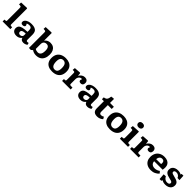

<svg xmlns="http://www.w3.org/2000/svg" viewBox="704 -3129 5496 5496"><g transform="rotate(45 3452.0 -380.5)"><path d="M52 0V-74.5L96.5 -77.5Q114.5 -79 120.7 -88Q127 -97 127 -125.5V-614Q127 -647.5 119.2 -660.5Q111.5 -673.5 83.5 -675L37.5 -678L44 -757.5L270 -767L286 -756V-124Q286 -98.5 292 -88.8Q298 -79 318.5 -77L364 -74.5V0Z M615 14Q539 14 495 -24Q451 -62 451 -125Q451 -185.5 482.7 -220.8Q514.5 -256 584.2 -272.5Q654 -289 767 -293V-361Q767 -391.5 759.7 -415Q752.5 -438.5 731.3 -452.2Q710 -466 668.5 -466Q643 -466 619.8 -460Q596.5 -454 583 -444Q593 -428.5 599 -416.7Q605 -405 607.8 -396.5Q610.5 -388 610.5 -382Q610.5 -358.5 589.5 -343.2Q568.5 -328 531.5 -328Q495 -328 476.5 -345.2Q458 -362.5 458 -393Q458 -433 488.5 -465.7Q519 -498.5 572.8 -517.8Q626.5 -537 695.5 -537Q779.5 -537 830 -514.3Q880.5 -491.5 903 -448.5Q925.5 -405.5 925.5 -345V-129Q925.5 -108.5 935 -96.3Q944.5 -84 968 -84Q981 -84 992 -86.3Q1003 -88.5 1015 -92.5L1029.5 -30.5Q1009.5 -14 974.5 0Q939.5 14 900 14Q849.5 14 820.8 -8.5Q792 -31 783.5 -68.5Q767.5 -45.5 744 -26.8Q720.5 -8 688.5 3Q656.5 14 615 14ZM677 -77Q703 -77 723.3 -86.8Q743.5 -96.5 755.2 -114.3Q767 -132 767 -154.5V-221Q712 -221 677.3 -212.7Q642.5 -204.5 625.8 -187.5Q609 -170.5 609 -142.5Q609 -113 626.5 -95Q644 -77 677 -77Z M1199.5 7 1121 3V-614Q1121 -647 1114 -660.2Q1107 -673.5 1077.5 -675L1031.5 -678L1038 -757.5L1264 -767L1280 -756V-453.5H1284Q1304 -481 1330.5 -499.5Q1357 -518 1389.5 -528Q1422 -538 1458.5 -538Q1526 -538 1575.8 -508.3Q1625.5 -478.5 1652.5 -422.3Q1679.5 -366 1679.5 -284.5Q1679.5 -193.5 1649.8 -126.3Q1620 -59 1560 -22.5Q1500 14 1409 14Q1363.5 14 1323 1Q1282.5 -12 1249.5 -36.5ZM1386.5 -83Q1425.5 -83 1453.8 -102Q1482 -121 1497.5 -162Q1513 -203 1513 -269Q1513 -329.5 1499.7 -366Q1486.5 -402.5 1461.2 -419.2Q1436 -436 1400 -436Q1362.5 -436 1335.5 -421.5Q1308.5 -407 1294.3 -379.7Q1280 -352.5 1280 -313V-115.5Q1302 -99.5 1329.8 -91.3Q1357.5 -83 1386.5 -83Z M2061 14Q1972 14 1908.8 -16.7Q1845.5 -47.5 1812.2 -106.7Q1779 -166 1779 -251Q1779 -347 1816.7 -410.3Q1854.5 -473.5 1922.5 -505.5Q1990.5 -537.5 2080.5 -537.5Q2165.5 -537.5 2229 -508.5Q2292.5 -479.5 2328 -420.8Q2363.5 -362 2363.5 -272Q2363.5 -180 2328.3 -116Q2293 -52 2225.3 -19Q2157.5 14 2061 14ZM2076.5 -78Q2118 -78 2144.5 -97Q2171 -116 2183.7 -154.3Q2196.5 -192.5 2196.5 -250Q2196.5 -303.5 2187.5 -341Q2178.5 -378.5 2161 -401.5Q2143.5 -424.5 2119.3 -435.2Q2095 -446 2064.5 -446Q2028.5 -446 2001.8 -429.5Q1975 -413 1960.5 -376.5Q1946 -340 1946 -279.5Q1946 -211.5 1960.8 -166.8Q1975.5 -122 2004.5 -100Q2033.5 -78 2076.5 -78Z M2459.5 0V-74.5L2506.5 -77.5Q2523 -79 2529.2 -88.8Q2535.5 -98.5 2535.5 -126.5V-375.5Q2535.5 -410 2529 -422.2Q2522.5 -434.5 2499 -435.5L2450.5 -438.5L2459.5 -518L2652.5 -531L2669 -521.5L2677.5 -430H2682.5Q2710 -479.5 2754.3 -508.8Q2798.5 -538 2852.5 -538Q2910 -538 2942.3 -508Q2974.5 -478 2974.5 -428Q2974.5 -395.5 2964.8 -372.2Q2955 -349 2935.3 -337Q2915.5 -325 2886.5 -325Q2848 -325 2830 -340.7Q2812 -356.5 2812 -378.5Q2812 -386 2813.5 -393.5Q2815 -401 2818.8 -411.2Q2822.5 -421.5 2829.5 -437Q2806.5 -445.5 2782.5 -439Q2758.5 -432.5 2738.5 -414.2Q2718.5 -396 2706.5 -368.7Q2694.5 -341.5 2694.5 -308.5V-125Q2694.5 -99 2700.3 -88.8Q2706 -78.5 2725 -77.5L2806 -74V0Z M3207 14Q3131 14 3087 -24Q3043 -62 3043 -125Q3043 -185.5 3074.7 -220.8Q3106.5 -256 3176.2 -272.5Q3246 -289 3359 -293V-361Q3359 -391.5 3351.7 -415Q3344.5 -438.5 3323.3 -452.2Q3302 -466 3260.5 -466Q3235 -466 3211.8 -460Q3188.5 -454 3175 -444Q3185 -428.5 3191 -416.7Q3197 -405 3199.8 -396.5Q3202.5 -388 3202.5 -382Q3202.5 -358.5 3181.5 -343.2Q3160.5 -328 3123.5 -328Q3087 -328 3068.5 -345.2Q3050 -362.5 3050 -393Q3050 -433 3080.5 -465.7Q3111 -498.5 3164.8 -517.8Q3218.5 -537 3287.5 -537Q3371.5 -537 3422 -514.3Q3472.5 -491.5 3495 -448.5Q3517.5 -405.5 3517.5 -345V-129Q3517.5 -108.5 3527 -96.3Q3536.5 -84 3560 -84Q3573 -84 3584 -86.3Q3595 -88.5 3607 -92.5L3621.5 -30.5Q3601.5 -14 3566.5 0Q3531.5 14 3492 14Q3441.5 14 3412.8 -8.5Q3384 -31 3375.5 -68.5Q3359.5 -45.5 3336 -26.8Q3312.5 -8 3280.5 3Q3248.5 14 3207 14ZM3269 -77Q3295 -77 3315.3 -86.8Q3335.5 -96.5 3347.2 -114.3Q3359 -132 3359 -154.5V-221Q3304 -221 3269.3 -212.7Q3234.5 -204.5 3217.8 -187.5Q3201 -170.5 3201 -142.5Q3201 -113 3218.5 -95Q3236 -77 3269 -77Z M3884 14Q3827.5 14 3790 -4.5Q3752.5 -23 3734.5 -58Q3716.5 -93 3716.5 -142.5V-436H3636.5V-510.5Q3685.5 -517 3712.5 -534.8Q3739.5 -552.5 3752.5 -587Q3765.5 -621.5 3771.5 -677L3857.5 -688.5L3875.5 -680V-524H4032V-436H3875.5V-169.5Q3875.5 -134.5 3889.8 -114Q3904 -93.5 3940.5 -93.5Q3964.5 -93.5 3986.3 -101.3Q4008 -109 4029.5 -122.5L4067 -57.5Q4033 -25 3987 -5.5Q3941 14 3884 14Z M4401 14Q4312 14 4248.8 -16.7Q4185.5 -47.5 4152.2 -106.7Q4119 -166 4119 -251Q4119 -347 4156.7 -410.3Q4194.5 -473.5 4262.5 -505.5Q4330.5 -537.5 4420.5 -537.5Q4505.5 -537.5 4569 -508.5Q4632.5 -479.5 4668 -420.8Q4703.5 -362 4703.5 -272Q4703.5 -180 4668.3 -116Q4633 -52 4565.3 -19Q4497.5 14 4401 14ZM4416.5 -78Q4458 -78 4484.5 -97Q4511 -116 4523.7 -154.3Q4536.5 -192.5 4536.5 -250Q4536.5 -303.5 4527.5 -341Q4518.5 -378.5 4501 -401.5Q4483.5 -424.5 4459.3 -435.2Q4435 -446 4404.5 -446Q4368.5 -446 4341.8 -429.5Q4315 -413 4300.5 -376.5Q4286 -340 4286 -279.5Q4286 -211.5 4300.8 -166.8Q4315.5 -122 4344.5 -100Q4373.5 -78 4416.5 -78Z M4798.5 0V-74.5L4853 -77.5Q4872.5 -79 4878.5 -89.5Q4884.5 -100 4884.5 -127.5V-374Q4884.5 -406 4878.5 -420Q4872.5 -434 4846 -435L4797.5 -438L4805.5 -518.5L5027.5 -531L5043.5 -521.5V-125Q5043.5 -102.5 5048.3 -90.8Q5053 -79 5075 -77.5L5129 -74.5V0ZM4948.5 -606Q4903 -606 4876.2 -628.7Q4849.5 -651.5 4849.5 -691Q4849.5 -729.5 4875.7 -752.3Q4902 -775 4948.5 -775Q4996 -775 5022 -752.8Q5048 -730.5 5048 -691Q5048 -652 5020.8 -629Q4993.5 -606 4948.5 -606Z M5211.5 0V-74.5L5258.5 -77.5Q5275 -79 5281.2 -88.8Q5287.5 -98.5 5287.5 -126.5V-375.5Q5287.5 -410 5281 -422.2Q5274.5 -434.5 5251 -435.5L5202.5 -438.5L5211.5 -518L5404.5 -531L5421 -521.5L5429.5 -430H5434.5Q5462 -479.5 5506.3 -508.8Q5550.5 -538 5604.5 -538Q5662 -538 5694.3 -508Q5726.5 -478 5726.5 -428Q5726.5 -395.5 5716.8 -372.2Q5707 -349 5687.3 -337Q5667.5 -325 5638.5 -325Q5600 -325 5582 -340.7Q5564 -356.5 5564 -378.5Q5564 -386 5565.5 -393.5Q5567 -401 5570.8 -411.2Q5574.5 -421.5 5581.5 -437Q5558.5 -445.5 5534.5 -439Q5510.5 -432.5 5490.5 -414.2Q5470.5 -396 5458.5 -368.7Q5446.5 -341.5 5446.5 -308.5V-125Q5446.5 -99 5452.3 -88.8Q5458 -78.5 5477 -77.5L5558 -74V0Z M6061.5 14Q5972.5 14 5910.5 -18.5Q5848.5 -51 5815.7 -109.8Q5783 -168.5 5783 -246.5Q5783 -340 5820 -404.8Q5857 -469.5 5922.3 -503.5Q5987.5 -537.5 6073 -537.5Q6143.5 -537.5 6195 -514.3Q6246.5 -491 6274.3 -447Q6302 -403 6302 -339.5Q6302 -314 6300 -288.5Q6298 -263 6293 -238H5948Q5950.5 -193 5970 -162.8Q5989.5 -132.5 6023 -117.5Q6056.5 -102.5 6100.5 -102.5Q6148.5 -102.5 6187.3 -117.3Q6226 -132 6261 -157.5L6312 -99Q6270 -49 6205.5 -17.5Q6141 14 6061.5 14ZM5947.5 -320.5H6146.5Q6148.5 -333.5 6149.2 -344.8Q6150 -356 6150 -367Q6150 -407 6128 -429.7Q6106 -452.5 6064 -452.5Q6029.5 -452.5 6004.5 -436Q5979.5 -419.5 5965.3 -390Q5951 -360.5 5947.5 -320.5Z M6419.5 14 6406.5 -165 6491 -170Q6506.5 -137 6528.8 -114.3Q6551 -91.5 6579.5 -80Q6608 -68.5 6641 -68.5Q6684 -68.5 6706.3 -85.5Q6728.5 -102.5 6728.5 -130Q6728.5 -149.5 6717.3 -162Q6706 -174.5 6679.5 -184Q6653 -193.5 6606.5 -203Q6566.5 -211.5 6531.8 -223.2Q6497 -235 6470.8 -253.5Q6444.5 -272 6429.7 -300Q6415 -328 6415 -369.5Q6415 -423.5 6441.7 -461Q6468.5 -498.5 6515.3 -518Q6562 -537.5 6621 -537.5Q6661 -537.5 6696.8 -527.8Q6732.5 -518 6754 -504L6762.5 -537.5H6834L6844 -366.5L6761 -371.5Q6745 -415.5 6709.3 -439.5Q6673.5 -463.5 6630 -463.5Q6589 -463.5 6568 -449.5Q6547 -435.5 6547 -408Q6547 -388 6558.5 -375.5Q6570 -363 6596.5 -354Q6623 -345 6666 -334.5Q6712.5 -323.5 6749 -310.5Q6785.5 -297.5 6810.8 -279.3Q6836 -261 6849 -233.8Q6862 -206.5 6862 -167.5Q6862 -111.5 6834.8 -70.8Q6807.5 -30 6759.5 -8Q6711.5 14 6648.5 14Q6600 14 6563.8 3.2Q6527.5 -7.5 6501.5 -22.5L6489 14Z"/></g></svg>

Font: Literata Variable Black
Style: Regular
Weight: 900
Designer: Latin by Veronika Burian and Jose Scaglione. Greek by Irene Vlachou. Cyrillic by Vera Evstafieva.
Foundry: TypeTogether
Version: Version 3.021